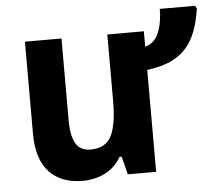

<svg xmlns="http://www.w3.org/2000/svg" viewBox="-48 -680 838 743"><g transform="rotate(-5 371.0 -308.5)"><path d="M742 -616Q733 -552 710.5 -506Q688 -460 645 -432.5Q602 -405 530 -396V0H420L402 -70H394Q370 -29 330.5 -9.5Q291 10 244 10Q161 10 114.5 -39.5Q68 -89 68 -190V-546H210V-228Q210 -168 227.5 -138Q245 -108 285 -108Q343 -108 365.5 -151.5Q388 -195 388 -287V-546H530V-486Q567 -496 583 -535Q599 -574 599 -627H736Z"/></g></svg>

Font: Noto Sans SemiCondensed
Style: Bold
Weight: 700
Width: 4
Designer: Monotype Design Team
Foundry: Monotype Imaging Inc.
Version: Version 2.013; ttfautohint (v1.8.4.7-5d5b)